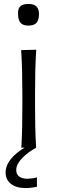

<svg xmlns="http://www.w3.org/2000/svg" viewBox="-20 -750 292 975"><path d="M88.5 0Q91.5 -55.5 92.5 -107Q93.5 -158.5 93.5 -219.5V-269.5Q93.5 -334 92.2 -387Q91 -440 87.5 -495.5L164 -497.5Q160.5 -442 159.2 -388.5Q158 -335 158 -269.5V-219.5Q158 -158.5 159 -107Q160 -55.5 163.5 0ZM124 -620Q96.5 -620 84 -634.5Q71.5 -649 71.5 -683.5Q71.5 -708 84.2 -719Q97 -730 125 -730Q178 -730 178 -679.5Q178 -648 165.2 -634Q152.5 -620 124 -620ZM111 205Q62.5 205 35.5 183.5Q8.5 162 8.5 126.5Q8.5 55.5 113.5 -5.5V-21L147 -24L163.5 0Q122 22.5 92.2 53.2Q62.5 84 62.5 113Q62.5 136 77.5 146.5Q92.5 157 118 158Q150 156.5 167.5 150.5V198.5Q156 201 140.2 203Q124.5 205 111 205Z"/></svg>

Font: Commissioner Flair Light
Style: Regular
Weight: 300
Designer: Kostas Bartsokas
Foundry: Kostas Bartsokas
Version: Version 1.000; ttfautohint (v1.8.3)